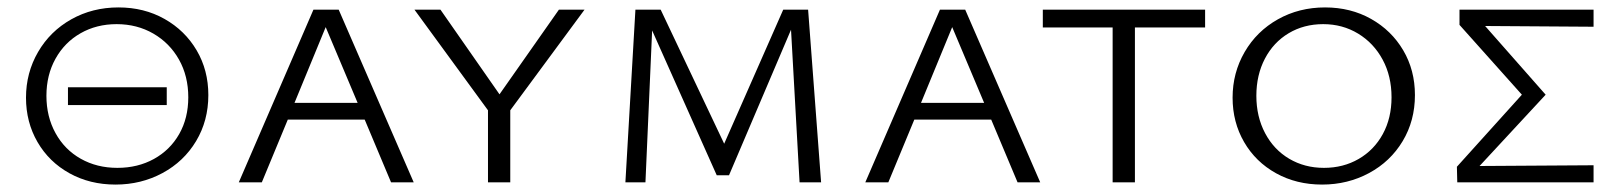

<svg xmlns="http://www.w3.org/2000/svg" viewBox="-20 -491 4347 517"><path d="M50 -228Q50 -295 82.5 -351Q115 -407 172 -439Q229 -471 299 -471Q368 -471 423 -440Q478 -409 509.5 -355.5Q541 -302 541 -235Q541 -166 508 -111Q475 -56 417.5 -25Q360 6 291 6Q222 6 167 -24.5Q112 -55 81 -108.5Q50 -162 50 -228ZM487 -229Q487 -286 462 -330.5Q437 -375 393 -400.5Q349 -426 294 -426Q240 -426 197 -401.5Q154 -377 129.5 -333Q105 -289 105 -233Q105 -177 129.5 -132.5Q154 -88 197.5 -63.5Q241 -39 296 -39Q351 -39 394.5 -63Q438 -87 462.5 -130Q487 -173 487 -229ZM163 -256H429V-208H163Z M962 -169H755L685 0H623L824 -465H892L1094 0H1033ZM943 -214 857 -418 773 -214Z M1354 -194V0H1294V-194L1096 -465H1166L1325 -237L1485 -465H1554Z M2133 0 2110 -411 1943 -19H1910L1736 -409L1718 0H1664L1691 -465H1759L1930 -104L2089 -465H2156L2191 0Z M2649 -169H2442L2372 0H2310L2511 -465H2579L2781 0H2720ZM2630 -214 2544 -418 2460 -214Z M3225 -417H3036V0H2976V-417H2788V-465H3225Z M3299 -228Q3299 -295 3331.5 -351Q3364 -407 3421 -439Q3478 -471 3548 -471Q3617 -471 3672 -440Q3727 -409 3758.5 -355.5Q3790 -302 3790 -235Q3790 -166 3757 -111Q3724 -56 3666.5 -25Q3609 6 3540 6Q3471 6 3416 -24.5Q3361 -55 3330 -108.5Q3299 -162 3299 -228ZM3727 -229Q3727 -286 3703 -330.5Q3679 -375 3637 -400.5Q3595 -426 3543 -426Q3491 -426 3450 -401.5Q3409 -377 3386 -333Q3363 -289 3363 -233Q3363 -177 3386.5 -132.5Q3410 -88 3451.5 -63.5Q3493 -39 3545 -39Q3597 -39 3638.5 -63Q3680 -87 3703.5 -130Q3727 -173 3727 -229Z M4271 -419 3979 -421 4142 -236 3964 -44 4271 -46V0H3904L3903 -42L4078 -236L3910 -424V-465H4271Z"/></svg>

Font: Ysabeau SC Semilight
Style: Regular
Weight: 300
Designer: Christian Thalmann (Catharsis Fonts)
Version: Version 0.003